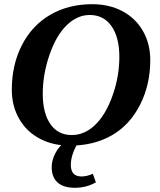

<svg xmlns="http://www.w3.org/2000/svg" viewBox="-20 -682 762 912"><path d="M546.9 -411.6Q546.9 -504.4 509.8 -557.6Q472.7 -610.8 406.2 -610.8Q346.7 -610.8 296.6 -562Q246.6 -513.2 214.8 -420.7Q183.1 -328.1 183.1 -236.8Q183.1 -145 219.2 -92.8Q255.4 -40.5 320.8 -40.5Q381.8 -40.5 432.1 -88.9Q482.4 -137.2 514.6 -228Q546.9 -318.8 546.9 -411.6ZM312 9.8Q231 9.8 168.2 -23.7Q105.5 -57.1 70.8 -117.9Q36.1 -178.7 36.1 -255.9Q36.1 -374 84 -467.5Q131.8 -561 218.5 -611.6Q305.2 -662.1 418 -662.1Q499 -662.1 561.8 -628.7Q624.5 -595.2 659.2 -534.4Q693.8 -473.6 693.8 -396.5Q693.8 -279.3 644.8 -183.3Q595.7 -87.4 510.5 -38.8Q425.3 9.8 312 9.8ZM335.4 210Q282.2 210 253.9 185.1Q225.6 160.2 225.6 111.8Q225.6 79.1 242.9 45.7Q260.3 12.2 288.1 -6.8H352.5Q336.9 17.1 326.7 45.9Q316.4 74.7 316.4 101.1Q316.4 156.2 367.2 156.2Q392.6 156.2 420.9 143.6L435.5 184.1Q390.6 210 335.4 210Z"/></svg>

Font: Tinos
Style: Bold Italic
Weight: 700
Italic angle: -16.333°
Designer: Steve Matteson
Foundry: Monotype Imaging Inc.
Version: Version 1.23